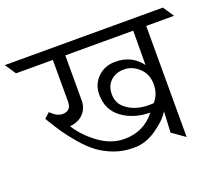

<svg xmlns="http://www.w3.org/2000/svg" viewBox="-173 -837 1142 999"><g transform="rotate(-20 397.5 -337.5)"><path d="M136 -333Q184 -333 184 -384V-615H-20L-60 -675H815L855 -615H701V0L630 -50L636 -166Q610 -123 550 -82Q490 -41 427.5 -41Q365 -41 315.5 -60Q266 -79 230 -106Q194 -133 156 -177.5Q118 -222 95 -256Q72 -290 42 -340L71 -367Q105 -333 136 -333ZM253 -365Q253 -323 226 -294Q199 -265 150 -260Q189 -198 255.5 -149.5Q322 -101 395 -101Q502 -101 567 -184Q475 -185 412 -231.5Q349 -278 349 -363Q349 -419 387.5 -457Q426 -495 485 -495Q577 -495 628 -425L629 -615H253ZM600 -224Q634 -261 634 -317Q634 -373 597 -407.5Q560 -442 514.5 -442Q469 -442 440 -415Q411 -388 411 -342Q411 -296 442 -268Q492 -223 575 -223Q587 -223 600 -224Z"/></g></svg>

Font: Halant
Style: Regular
Weight: 400
Designer: Hitesh Malaviya (Devanagari), Satya Rajpurohit (Latin)
Foundry: Indian Type Foundry
Version: Version 1.101;PS 1.0;hotconv 1.0.78;makeotf.lib2.5.61930; tt